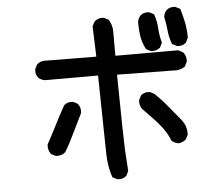

<svg xmlns="http://www.w3.org/2000/svg" viewBox="-56 -846 1113 969"><g transform="rotate(-5 500.0 -361.0)"><path d="M498.5 59.6 479 49.8 475.6 47.9 474.1 43.9Q456.1 -10.3 455.1 -71.8Q454.1 -130.9 448.2 -469.7H181.6H181.2H180.7Q171.4 -470.7 163.1 -474.4Q154.8 -478 147.9 -483.9L147.5 -484.4L147 -484.9Q132.3 -501.5 134.8 -527.3V-529.3L135.7 -530.8L145.5 -550.3L146.5 -551.8L147.9 -553.2Q158.2 -562.5 170.9 -565.9Q183.6 -569.3 198.2 -567.4L447.8 -565.4L442.4 -716.3V-718.8L443.4 -721.2L453.1 -740.7L454.1 -742.2L455.6 -743.7Q474.1 -760.3 500 -757.8H502L503.4 -756.8L522.9 -747.1L525.4 -746.1L526.9 -743.7Q535.2 -731 539.6 -715.8Q543.9 -700.7 543.9 -683.6V-561.5H859.4H861.8L864.3 -560.5L885.7 -548.8L887.2 -547.4L888.7 -545.9Q902.8 -527.3 900.4 -502V-500L899.4 -498.5L889.6 -479L888.7 -476.6L886.2 -475.1Q873 -466.8 858.4 -463.4Q843.8 -460 827.6 -461.9L543.9 -465.8Q547.9 -139.6 550.8 -85.9Q553.7 -31.7 557.6 21V23.4L556.6 25.9L546.9 45.4L545.9 47.4L544.4 48.3Q527.8 63 502 60.5H500ZM198.7 -85 179.2 -94.7 177.2 -95.7 175.8 -97.7Q161.6 -117.2 164.1 -142.6V-144.5L165 -146.5Q190.4 -192.9 213.9 -239.7Q237.3 -286.6 264.2 -334L264.6 -335.4L266.1 -336.4Q282.7 -351.1 308.6 -348.6H310.5L312 -347.7L331.5 -337.9L333.5 -336.9L335 -335Q349.1 -316.4 346.7 -291V-289.1L345.7 -287.6Q322.3 -240.7 299.8 -193.8Q288.6 -170.4 276.4 -147Q264.2 -123.5 250.5 -100.6L250 -99.1L248.5 -98.1Q230 -81.5 202.1 -84H200.7ZM823.2 -93.8Q814 -95.2 805.7 -98.9Q797.4 -102.5 790 -108.9L788.6 -110.4L787.6 -112.3Q771 -154.3 740.2 -190.9Q724.6 -210 703.6 -232.4Q682.6 -254.9 656.2 -281.2L655.8 -281.7L655.3 -282.2Q641.1 -300.8 643.6 -326.2V-328.1L644.5 -329.6L654.3 -349.1L655.3 -351.1L656.7 -352.1Q673.3 -366.7 699.2 -364.3H701.2L702.6 -363.3L722.2 -353.5L723.6 -353L724.6 -351.6Q759.3 -318.4 789.6 -280.8Q819.8 -243.7 846.2 -212.4Q852.1 -205.6 856.4 -198.5Q860.8 -191.4 864.3 -183.8Q867.7 -176.3 869.6 -168.2Q871.6 -160.2 872.6 -151.9Q873.5 -143.6 873 -135.3V-133.3L872.1 -131.3L862.3 -111.8L861.3 -109.9L859.4 -108.4Q843.8 -96.2 825.2 -93.8H824.2ZM723.1 -570.3 703.6 -580.1 700.7 -581.5 699.2 -584.5Q683.1 -616.2 677.7 -649.9Q675.3 -666.5 674.1 -683.6Q672.9 -700.7 672.9 -718.8V-719.2V-719.7Q673.8 -726.1 675.5 -731.7Q677.2 -737.3 680.2 -742.4Q683.1 -747.6 687 -752.4L687.5 -752.9L688 -753.4Q704.6 -768.1 730.5 -765.6H732.4L733.9 -764.6L753.4 -754.9L756.8 -752.9L758.3 -749Q769.5 -714.8 771.5 -678.2Q773.4 -644 782.7 -610.8L783.7 -607.4L782.2 -604L772.5 -584.5L771.5 -582.5L769.5 -581.1Q752 -566.9 726.6 -569.3H724.6ZM856.9 -584 837.4 -593.8 834 -595.7 832.5 -599.1Q820.3 -632.8 817.4 -667Q814.5 -699.7 807.1 -731.9L806.6 -733.9V-735.4Q807.6 -744.6 811.3 -752.9Q814.9 -761.2 820.8 -768.1L821.3 -768.6L821.8 -769Q838.4 -783.7 864.3 -781.2H866.2L867.7 -780.3L887.2 -770.5L891.1 -768.6L892.1 -764.6Q901.9 -731 909.2 -696.3Q916 -661.1 916 -623V-620.6L915 -618.7L905.3 -598.1L904.3 -596.7L902.8 -595.2Q886.2 -580.6 860.4 -583H858.4Z"/></g></svg>

Font: NaikaiFont
Style: Bold
Weight: 700
Version: Version 1.89